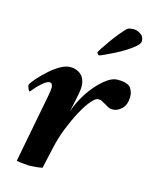

<svg xmlns="http://www.w3.org/2000/svg" viewBox="-103 -730 643 805"><g transform="rotate(15 218.0 -327.0)"><path d="M264 -516Q262 -518 259 -520.5Q256 -523 255 -527Q256 -531 266.5 -547Q277 -563 292 -584Q307 -605 322.5 -624Q338 -643 349 -653Q356 -660 379 -660Q392 -660 407.5 -650Q423 -640 423 -620Q423 -610 408.5 -597Q394 -584 372 -570Q350 -556 327 -544.5Q304 -533 286.5 -525Q269 -517 264 -516ZM366 -438Q387 -438 397 -435.5Q407 -433 420 -426Q426 -419 431 -408Q436 -397 436 -383Q436 -348 417.5 -330Q399 -312 379 -312Q364 -312 353.5 -319Q343 -326 334 -330Q327 -334 323.5 -336Q320 -338 308 -338Q298 -338 280 -317Q262 -296 242.5 -260Q223 -224 205.5 -180Q188 -136 178 -89L158 0Q151 2 131.5 4Q112 6 104 6Q96 6 75.5 4Q55 2 46 0L104 -302Q105 -305 106.5 -317.5Q108 -330 108 -334Q108 -341 105 -347.5Q102 -354 94 -354Q84 -354 67.5 -340.5Q51 -327 38.5 -312.5Q26 -298 24 -295Q19 -295 15 -306Q11 -317 11 -321Q17 -333 34 -352Q51 -371 73 -391Q95 -411 118.5 -424.5Q142 -438 162 -438Q191 -438 209.5 -420.5Q228 -403 228 -369Q228 -359 224.5 -339Q221 -319 219 -311Q218 -306 215 -293Q212 -280 209.5 -267Q207 -254 205 -250Q215 -283 233.5 -316.5Q252 -350 275.5 -377.5Q299 -405 322.5 -421.5Q346 -438 366 -438Z"/></g></svg>

Font: Amiri
Style: Bold Italic
Weight: 700
Italic angle: 10°
Designer: Khaled Hosny
Version: Version 0.113